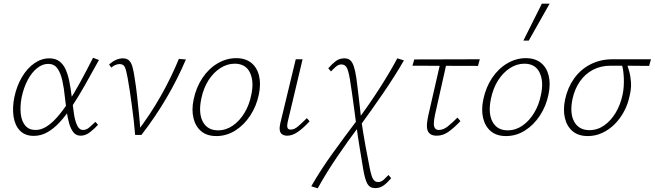

<svg xmlns="http://www.w3.org/2000/svg" viewBox="-20 -731 3546 1040"><path d="M163 5Q116 5 88.5 -23Q61 -51 53.5 -99Q46 -147 58 -206Q71 -267 99.5 -314.5Q128 -362 166.5 -388.5Q205 -415 247 -415Q280 -415 301.5 -399Q323 -383 335.5 -355Q348 -327 355.5 -290Q363 -253 368 -211Q374 -164 379.5 -122Q385 -80 397 -53.5Q409 -27 430 -27Q448 -27 464 -41Q480 -55 497 -71L511 -55Q492 -34 467.5 -15Q443 4 417 4Q392 4 377.5 -14.5Q363 -33 354.5 -63Q346 -93 341 -129Q336 -165 332 -200Q327 -253 317.5 -295Q308 -337 290.5 -361Q273 -385 241 -385Q210 -385 181 -362Q152 -339 130 -297.5Q108 -256 97 -203Q88 -154 92.5 -114Q97 -74 117 -50.5Q137 -27 173 -27Q202 -27 230.5 -44.5Q259 -62 288.5 -95Q318 -128 349 -175.5Q380 -223 413.5 -284Q447 -345 484 -418L516 -406Q475 -332 439.5 -269Q404 -206 370 -155Q336 -104 303 -68.5Q270 -33 235.5 -14Q201 5 163 5Z M712 0Q709 -38 704.5 -78Q700 -118 694.5 -158Q689 -198 683.5 -235.5Q678 -273 672 -306Q664 -350 656.5 -367Q649 -384 627 -384Q617 -384 605 -379Q593 -374 583 -365L571 -381Q587 -397 607 -406Q627 -415 645 -415Q667 -415 679 -403.5Q691 -392 697.5 -369Q704 -346 709 -311Q717 -262 722.5 -212Q728 -162 733 -112Q738 -62 741 -13L721 -15Q793 -109 849.5 -208.5Q906 -308 949 -412L987 -409Q941 -301 881 -199Q821 -97 746 0Z M1152 6Q1101 6 1070 -20Q1039 -46 1028 -91Q1017 -136 1029 -193Q1043 -259 1077 -309.5Q1111 -360 1159 -388Q1207 -416 1259 -416Q1309 -416 1340.5 -391Q1372 -366 1383 -321.5Q1394 -277 1382 -219Q1369 -156 1335.5 -105Q1302 -54 1254.5 -24Q1207 6 1152 6ZM1161 -25Q1204 -25 1241 -50.5Q1278 -76 1304.5 -120Q1331 -164 1341 -217Q1357 -289 1334 -337.5Q1311 -386 1251 -386Q1211 -386 1174 -362.5Q1137 -339 1109.5 -296.5Q1082 -254 1070 -195Q1054 -117 1079 -71Q1104 -25 1161 -25Z M1536 4Q1520 4 1509 -3Q1498 -10 1495.5 -25Q1493 -40 1498 -62L1582 -410H1619L1538 -69Q1534 -51 1537 -40Q1540 -29 1555 -29Q1574 -29 1594.5 -46.5Q1615 -64 1642 -91L1657 -74Q1624 -38 1594 -17Q1564 4 1536 4Z M2012 288Q1984 288 1970.5 265.5Q1957 243 1947 183Q1939 134 1928.5 71Q1918 8 1910 -54Q1904 -101 1898 -144.5Q1892 -188 1886.5 -228Q1881 -268 1875 -303Q1867 -350 1857.5 -366Q1848 -382 1829 -382Q1813 -382 1798.5 -369Q1784 -356 1773 -344L1758 -361Q1780 -386 1799.5 -400.5Q1819 -415 1845 -415Q1864 -415 1876 -405.5Q1888 -396 1896 -373Q1904 -350 1910 -310Q1913 -287 1916.5 -259Q1920 -231 1923.5 -201Q1927 -171 1930.5 -139.5Q1934 -108 1937 -79Q1948 -5 1959.5 58Q1971 121 1982 176Q1991 222 2000.5 238.5Q2010 255 2028 255Q2045 255 2059 242Q2073 229 2084 217L2099 234Q2078 259 2058 273.5Q2038 288 2012 288ZM1701 289 1666 278Q1715 192 1780.5 101Q1846 10 1915 -81L1926 -49Q1862 36 1803.5 122.5Q1745 209 1701 289ZM1930 -49 1918 -82Q1979 -164 2035 -251Q2091 -338 2132 -415L2168 -404Q2121 -322 2058 -230Q1995 -138 1930 -49Z M2346 4Q2324 4 2311.5 -4.5Q2299 -13 2295 -28Q2291 -43 2293 -63Q2295 -83 2300 -106L2369 -407H2403L2336 -108Q2330 -79 2330 -61.5Q2330 -44 2337 -35.5Q2344 -27 2357 -27Q2381 -27 2405 -46Q2429 -65 2458 -94L2474 -75Q2441 -40 2410.5 -18Q2380 4 2346 4ZM2214 -375 2224 -409 2579 -410 2569 -374Z M2721 6Q2670 6 2639 -20Q2608 -46 2597 -91Q2586 -136 2598 -193Q2612 -259 2646 -309.5Q2680 -360 2728 -388Q2776 -416 2828 -416Q2878 -416 2909.5 -391Q2941 -366 2952 -321.5Q2963 -277 2951 -219Q2938 -156 2904.5 -105Q2871 -54 2823.5 -24Q2776 6 2721 6ZM2730 -25Q2773 -25 2810 -50.5Q2847 -76 2873.5 -120Q2900 -164 2910 -217Q2926 -289 2903 -337.5Q2880 -386 2820 -386Q2780 -386 2743 -362.5Q2706 -339 2678.5 -296.5Q2651 -254 2639 -195Q2623 -117 2648 -71Q2673 -25 2730 -25ZM2815 -511 2915 -711H2957L2844 -511Z M3164 6Q3113 6 3082 -20Q3051 -46 3040 -91Q3029 -136 3041 -193Q3055 -257 3089.5 -305.5Q3124 -354 3176.5 -381.5Q3229 -409 3294 -410H3506L3496 -374Q3434 -375 3378 -375Q3322 -375 3286 -375Q3234 -375 3192 -353Q3150 -331 3121.5 -290.5Q3093 -250 3081 -195Q3065 -117 3090.5 -71.5Q3116 -26 3173 -26Q3216 -26 3252.5 -51.5Q3289 -77 3315 -120.5Q3341 -164 3352 -217Q3357 -239 3358.5 -263Q3360 -287 3359 -309.5Q3358 -332 3355 -352Q3352 -372 3346 -386L3372 -393Q3381 -371 3388.5 -343.5Q3396 -316 3398 -283Q3400 -250 3390 -210Q3381 -166 3360 -127Q3339 -88 3309 -58Q3279 -28 3242 -11Q3205 6 3164 6Z"/></svg>

Font: Ysabeau ExtraLight
Style: Italic
Weight: 250
Italic angle: -12°
Version: Version 2.000;gftools[0.9.27.dev2+g8671c4b]